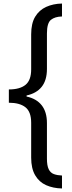

<svg xmlns="http://www.w3.org/2000/svg" viewBox="-20 -820 409 1084"><path d="M330 244Q280 243 240.5 225.5Q201 208 178.5 169.5Q156 131 156 70V-127Q156 -189 123.5 -214.5Q91 -240 30 -240V-315Q92 -315 124 -341Q156 -367 156 -428V-626Q156 -688 178.5 -725.5Q201 -763 240.5 -781Q280 -799 330 -800V-727Q290 -726 267.5 -708Q245 -690 245 -631V-431Q245 -367 215.5 -330Q186 -293 130 -281V-275Q186 -263 215.5 -225.5Q245 -188 245 -125V76Q245 115 255 135.5Q265 156 284.5 163Q304 170 330 171Z"/></svg>

Font: mlyalm115
Style: Regular
Weight: 400
Designer: Jelle Bosma - Monotype Design Team
Foundry: Monotype Imaging Inc.
Version: Version 2.103